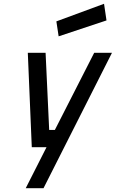

<svg xmlns="http://www.w3.org/2000/svg" viewBox="-20 -778 612 1015"><path d="M221 -499 240 -91H270L478 -499H572L210 217H116L226 0H148L127 -499ZM530 -758 543 -670 290 -586 278 -665Z"/></svg>

Font: Panefresco 600wt
Style: Italic
Weight: 600
Foundry: Campivisivi & Chank Co
Version: Version 1.000